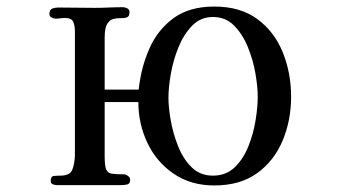

<svg xmlns="http://www.w3.org/2000/svg" viewBox="-20 -564 1040 587"><path d="M768 -268Q768 -298 761 -339Q754 -380 738 -419.5Q722 -459 696 -485.5Q670 -512 631 -512Q593 -512 567 -485Q541 -458 525 -418Q509 -378 502 -336.5Q495 -295 495 -266Q495 -236 502 -196Q509 -156 524.5 -117Q540 -78 566 -52.5Q592 -27 631 -27Q671 -27 697.5 -52.5Q724 -78 739.5 -117Q755 -156 761.5 -197Q768 -238 768 -268ZM870 -268Q870 -196 844 -134Q818 -72 766 -34.5Q714 3 635 3Q564 3 511.5 -32.5Q459 -68 431 -126.5Q403 -185 403 -252H300V-86Q300 -58 304.5 -46.5Q309 -35 322 -33Q335 -31 360 -31Q365 -31 371.5 -26Q378 -21 378 -15Q378 -2 369 0Q360 2 349 2H155Q148 2 141.5 -0.5Q135 -3 135 -11Q135 -25 144.5 -26Q154 -27 164 -27Q194 -27 201 -45Q208 -63 209 -88V-468Q209 -485 204 -497Q199 -509 179 -509Q172 -509 164.5 -508Q157 -507 150 -507Q144 -507 137.5 -510.5Q131 -514 131 -521Q131 -534 139.5 -537.5Q148 -541 158 -541Q186 -541 213.5 -540.5Q241 -540 269 -540Q291 -540 312.5 -541Q334 -542 356 -542Q362 -542 369 -538.5Q376 -535 376 -527Q376 -514 368 -511Q360 -508 349 -508.5Q338 -509 326.5 -506Q315 -503 307.5 -490.5Q300 -478 300 -449V-290H404Q411 -357 436.5 -415Q462 -473 510.5 -508.5Q559 -544 635 -544Q715 -544 767 -505.5Q819 -467 844.5 -404Q870 -341 870 -268Z"/></svg>

Font: Kaisei HarunoUmi Medium
Style: Regular
Weight: 500
Designer: Font-Kai, 金井和夫
Foundry: KAZUO KANAI
Version: Version 5.003